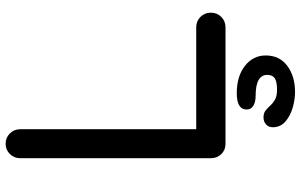

<svg xmlns="http://www.w3.org/2000/svg" viewBox="-213 -608 1068 682"><g transform="rotate(-90 321.0 -267.0)"><path d="M151 0Q129 0 114.5 -15Q100 -30 100 -52V-729Q100 -751 115 -766Q130 -781 151 -781Q173 -781 188 -766Q203 -751 203 -729V-104H565Q587 -104 602 -89Q617 -74 617 -52Q617 -30 602 -15Q587 0 565 0ZM335 247Q308 247 279 238.5Q250 230 230 212.5Q210 195 210 168Q210 153 220 144Q230 135 245 135Q260 135 269 142Q278 149 286.5 158.5Q295 168 307.5 175.5Q320 183 343 183Q372 183 384 175Q396 167 396 148Q396 128 377.5 117.5Q359 107 321 107Q300 107 286.5 99Q273 91 273 75Q273 40 331 40Q391 40 428 69Q465 98 465 143Q465 192 428 219.5Q391 247 335 247Z"/></g></svg>

Font: Comfortaa
Style: Bold
Weight: 700
Designer: Johan Aakerlund
Foundry: Johan Aakerlund
Version: Version 3.104; ttfautohint (v1.8.1.43-b0c9)